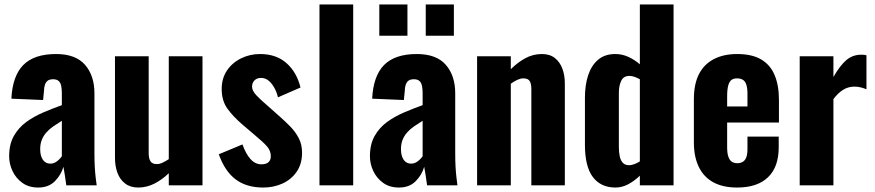

<svg xmlns="http://www.w3.org/2000/svg" viewBox="-20 -830 3918 860"><path d="M151 10Q109 10 80 -11Q51 -32 36 -64Q21 -96 21 -130Q21 -184 42 -221Q63 -258 97 -283Q131 -308 173 -326Q215 -344 257 -359V-413Q257 -432 254 -446Q251 -460 242.5 -467.5Q234 -475 218 -475Q202 -475 193.5 -468.5Q185 -462 181 -449.5Q177 -437 177 -422L173 -382L31 -388Q36 -490 84.5 -539Q133 -588 231 -588Q319 -588 361 -539.5Q403 -491 403 -412V-143Q403 -109 404.5 -82.5Q406 -56 408.5 -35.5Q411 -15 413 0H277Q274 -22 270 -48Q266 -74 264 -83Q254 -47 226 -18.5Q198 10 151 10ZM206 -97Q217 -97 226.5 -102Q236 -107 244 -115Q252 -123 257 -130V-289Q236 -276 218 -263.5Q200 -251 187 -236Q174 -221 167 -203Q160 -185 160 -162Q160 -132 172 -114.5Q184 -97 206 -97Z M599 10Q564 10 540.5 -8Q517 -26 506 -56Q495 -86 495 -122V-578H646V-144Q646 -120 654 -107.5Q662 -95 683 -95Q695 -95 708.5 -101.5Q722 -108 736 -117V-578H887V0H736V-54Q706 -25 671.5 -7.5Q637 10 599 10Z M1159 10Q1084 10 1035.5 -26.5Q987 -63 960 -139L1066 -183Q1081 -141 1102 -117.5Q1123 -94 1151 -94Q1172 -94 1182.5 -103.5Q1193 -113 1193 -130Q1193 -154 1177 -173Q1161 -192 1120 -226L1066 -272Q1024 -308 998.5 -343.5Q973 -379 973 -432Q973 -479 996.5 -514Q1020 -549 1059.5 -568.5Q1099 -588 1145 -588Q1217 -588 1263 -547.5Q1309 -507 1326 -438L1225 -394Q1220 -416 1209.5 -435.5Q1199 -455 1184 -468Q1169 -481 1149 -481Q1131 -481 1120 -470Q1109 -459 1109 -442Q1109 -424 1127.5 -404Q1146 -384 1179 -356L1233 -308Q1257 -287 1280 -263.5Q1303 -240 1318 -211.5Q1333 -183 1333 -146Q1333 -96 1309 -61Q1285 -26 1245.5 -8Q1206 10 1159 10Z M1411 0V-810H1562V0Z M1767 10Q1725 10 1696 -11Q1667 -32 1652 -64Q1637 -96 1637 -130Q1637 -184 1658 -221Q1679 -258 1713 -283Q1747 -308 1789 -326Q1831 -344 1873 -359V-413Q1873 -432 1870 -446Q1867 -460 1858.5 -467.5Q1850 -475 1834 -475Q1818 -475 1809.5 -468.5Q1801 -462 1797 -449.5Q1793 -437 1793 -422L1789 -382L1647 -388Q1652 -490 1700.5 -539Q1749 -588 1847 -588Q1935 -588 1977 -539.5Q2019 -491 2019 -412V-143Q2019 -109 2020.5 -82.5Q2022 -56 2024.5 -35.5Q2027 -15 2029 0H1893Q1890 -22 1886 -48Q1882 -74 1880 -83Q1870 -47 1842 -18.5Q1814 10 1767 10ZM1822 -97Q1833 -97 1842.5 -102Q1852 -107 1860 -115Q1868 -123 1873 -130V-289Q1852 -276 1834 -263.5Q1816 -251 1803 -236Q1790 -221 1783 -203Q1776 -185 1776 -162Q1776 -132 1788 -114.5Q1800 -97 1822 -97ZM1887 -670V-810H2013V-670ZM1679 -670V-810H1805V-670Z M2117 0V-578H2268V-520Q2299 -551 2333.5 -569.5Q2368 -588 2407 -588Q2443 -588 2465.5 -570Q2488 -552 2499 -522.5Q2510 -493 2510 -456V0H2360V-431Q2360 -455 2352.5 -467Q2345 -479 2324 -479Q2312 -479 2297.5 -472.5Q2283 -466 2268 -455V0Z M2737 10Q2671 10 2635.5 -37Q2600 -84 2600 -181V-393Q2600 -449 2614.5 -493Q2629 -537 2659 -562.5Q2689 -588 2736 -588Q2767 -588 2795 -575Q2823 -562 2846 -542V-810H2997V0H2846V-43Q2821 -19 2793.5 -4.5Q2766 10 2737 10ZM2798 -90Q2808 -90 2820.5 -94.5Q2833 -99 2846 -107V-475Q2835 -481 2823 -485.5Q2811 -490 2799 -490Q2773 -490 2762.5 -468Q2752 -446 2752 -415V-171Q2752 -148 2756 -129.5Q2760 -111 2770 -100.5Q2780 -90 2798 -90Z M3282 10Q3218 10 3175 -13.5Q3132 -37 3110 -82.5Q3088 -128 3088 -192V-386Q3088 -452 3110 -496.5Q3132 -541 3176 -564.5Q3220 -588 3282 -588Q3348 -588 3389 -564Q3430 -540 3449.5 -494Q3469 -448 3469 -382V-281H3237V-169Q3237 -144 3242.5 -128Q3248 -112 3258 -105.5Q3268 -99 3283 -99Q3297 -99 3307.5 -105.5Q3318 -112 3323 -126Q3328 -140 3328 -163V-218H3468V-170Q3468 -82 3420 -36Q3372 10 3282 10ZM3237 -353H3328V-410Q3328 -435 3323 -450.5Q3318 -466 3307.5 -472.5Q3297 -479 3281 -479Q3266 -479 3256.5 -472Q3247 -465 3242 -447.5Q3237 -430 3237 -398Z M3562 0V-578H3713V-485Q3742 -536 3770.5 -560.5Q3799 -585 3838 -585Q3845 -585 3850.5 -584.5Q3856 -584 3861 -582V-430Q3850 -435 3836 -438.5Q3822 -442 3807 -442Q3779 -442 3756 -427.5Q3733 -413 3713 -386V0Z"/></svg>

Font: Oswald SemiBold
Style: Regular
Weight: 600
Designer: Vernon Adams
Foundry: Vernon Adams
Version: Version 4.103;gftools[0.9.33.dev8+g029e19f]